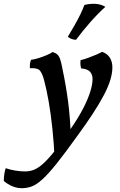

<svg xmlns="http://www.w3.org/2000/svg" viewBox="-139 -740 629 1008"><path d="M137 -467Q153 -462 162 -454Q171 -446 177 -428.5Q183 -411 189 -378Q208 -288 218.5 -206.5Q229 -125 232 -39L148 97Q144 12 136 -65Q128 -142 116.5 -207.5Q105 -273 92 -321Q82 -357 69.5 -370.5Q57 -384 18 -382Q17 -395 18.5 -406Q20 -417 24 -426Q42 -428 64 -435Q86 -442 106 -450.5Q126 -459 137 -467ZM397 -468Q425 -458 438 -436.5Q451 -415 451 -387Q451 -357 440.5 -321.5Q430 -286 407 -242Q384 -198 348.5 -143.5Q313 -89 263 -21Q200 67 157 120.5Q114 174 83 202Q52 230 27 239Q2 248 -25 248Q-50 248 -74 238Q-98 228 -119 210Q-119 193 -116.5 175Q-114 157 -109 143Q-86 151 -59 155.5Q-32 160 -7 160Q16 160 37.5 152Q59 144 85.5 121Q112 98 147 54Q182 10 231 -62Q272 -121 297.5 -170.5Q323 -220 335 -259Q347 -298 347 -325Q347 -348 334 -363Q321 -378 287 -381Q281 -402 284 -424Q304 -429 326 -437Q348 -445 367.5 -453.5Q387 -462 397 -468ZM304 -714Q336 -722 365 -719.5Q394 -717 414 -704Q375 -669 335 -623.5Q295 -578 260 -531Q235 -532 217 -547Q237 -580 254 -610Q271 -640 284 -667Q297 -694 304 -714Z"/></svg>

Font: Vollkorn Medium
Style: Italic
Weight: 500
Italic angle: -11°
Designer: Friedrich Althausen
Foundry: Friedrich Althausen
Version: Version 5.000